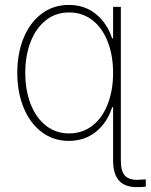

<svg xmlns="http://www.w3.org/2000/svg" viewBox="-20 -558 608 775"><path d="M436.5 88.9V-125H432.6Q413.1 -63 367.2 -26.1Q321.3 10.7 257.8 10.7Q195.8 10.7 148.7 -24.7Q101.6 -60.1 75.7 -122.6Q49.8 -185.1 49.8 -263.7Q49.8 -342.8 75.4 -405Q101.1 -467.3 148.2 -502.7Q195.3 -538.1 257.8 -538.1Q321.8 -538.1 366.9 -501.5Q412.1 -464.8 432.6 -403.3H436.5V-530.3H467.8V88.9Q467.8 132.3 483.4 150.1Q499 168 535.2 168Q544.9 168 568.4 166V195.3Q556.6 197.3 532.2 197.3Q483.9 197.3 460.2 170.9Q436.5 144.5 436.5 88.9ZM436.5 -263.7Q436.5 -333.5 415 -389.2Q393.6 -444.8 353.3 -476.3Q313 -507.8 258.8 -507.8Q205.1 -507.8 165 -476.1Q125 -444.3 103.5 -388.9Q82 -333.5 82 -263.7Q82 -194.3 103.5 -138.7Q125 -83 165 -51.3Q205.1 -19.5 258.8 -19.5Q313 -19.5 353.3 -51Q393.6 -82.5 415 -138.2Q436.5 -193.8 436.5 -263.7Z"/></svg>

Font: Pretendard JP Thin
Style: Regular
Weight: 100
Designer: Base glyphs from Inter by Rasmus Andersson; Hangeul glyphs from Noto Sans CJK(Source Han Sans) by Jang Soo-young and Kan
Foundry: Kil Hyung-jin
Version: Version 1.309